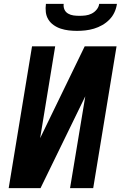

<svg xmlns="http://www.w3.org/2000/svg" viewBox="-20 -975 640 995"><path d="M25 0 146 -735H266L188 -259L419 -735H584L463 0H343L422 -476L190 0ZM379 -815Q357 -815 336 -817.5Q315 -820 295 -826.5Q275 -833 258 -845Q241 -857 230.5 -874Q220 -891 217.5 -912Q215 -933 218 -955H310Q308 -939 314 -925.5Q320 -912 333 -904.5Q346 -897 361 -895Q376 -893 392 -893Q408 -893 424 -895Q440 -897 455 -904.5Q470 -912 481 -925.5Q492 -939 494 -955H586Q583 -933 573.5 -912Q564 -891 547.5 -874Q531 -857 510 -845Q489 -833 467 -826.5Q445 -820 423 -817.5Q401 -815 379 -815Z"/></svg>

Font: Iosevka Aile
Style: Bold Italic
Weight: 700
Italic angle: -9°
Designer: Belleve Invis
Foundry: Belleve Invis
Version: Version 28.0.1; ttfautohint (v1.8.4)